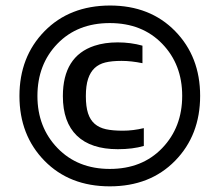

<svg xmlns="http://www.w3.org/2000/svg" viewBox="-20 -658 740 689"><path d="M374.5 -638.2Q518.6 -638.2 608.4 -546.4Q698.2 -454.6 698.2 -314Q698.2 -172.9 608.4 -81.1Q518.6 10.7 374 10.7Q229.5 10.7 139.6 -81.1Q49.8 -172.9 49.8 -313.5Q49.8 -454.1 139.6 -545.9Q229.5 -637.7 374.5 -638.2ZM114.3 -313.5Q114.3 -201.2 186.5 -126.5Q258.8 -51.8 374 -51.8Q490.2 -51.8 562 -126.5Q633.8 -201.2 633.8 -314Q633.8 -426.8 562 -501Q490.2 -575.2 374 -575.2Q257.8 -575.2 186 -501Q114.3 -426.8 114.3 -313.5ZM496.1 -198.2V-134.3Q456.5 -122.6 402.8 -122.6Q306.2 -122.6 255.9 -171.1Q205.6 -219.7 205.6 -313Q205.6 -456.1 318.8 -493.7Q355.5 -505.9 402.3 -505.9Q449.2 -505.9 491.2 -494.1V-431.2Q451.2 -439.5 416 -439.5Q380.9 -439.5 357.9 -433.8Q335 -428.2 319.6 -413.8Q304.2 -399.4 296.1 -375Q288.1 -350.6 288.1 -313Q288.1 -275.4 295.9 -251.5Q303.7 -227.5 319.8 -213.6Q335.9 -199.7 360.1 -194.3Q384.3 -189 420.9 -189Q457.5 -189 496.1 -198.2Z"/></svg>

Font: Keraleeyam
Style: Regular
Weight: 400
Designer: Hussain K. H.
Foundry: Swathanthra Malayalam Computing(SMC) http://smc.org.in
Version: Version 3.0.0+20221109